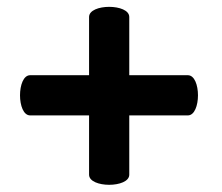

<svg xmlns="http://www.w3.org/2000/svg" viewBox="-20 -623 642 554"><path d="M353 -574C353 -613 237 -613 237 -574V-406H67C28 -406 28 -290 67 -290H237V-119C237 -80 353 -80 353 -119V-290H522C561 -290 561 -406 522 -406H353Z"/></svg>

Font: Lilita 2
Style: Regular
Weight: 400
Designer: Juan Montoreano
Foundry: Juan Montoreano
Version: Version 2.001